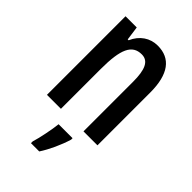

<svg xmlns="http://www.w3.org/2000/svg" viewBox="-232 -631 933 933"><g transform="rotate(45 234.5 -164.5)"><path d="M274 -550C222 -550 178 -521 155 -468H149L139 -540H62V0H158V-274C158 -410 183 -465 249 -465C295 -465 313 -423 313 -341V0H409V-363C409 -488 362 -550 274 -550ZM299 71V61H203C199 101 184 174 173 209V221H230C257 180 284 121 299 71Z"/></g></svg>

Font: Noto Sans Myanmar ExtraCondensed Medium
Style: Regular
Weight: 500
Width: 2
Designer: Monotype Design Team
Foundry: Monotype Imaging Inc.
Version: Version 2.107